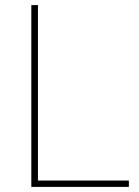

<svg xmlns="http://www.w3.org/2000/svg" viewBox="-20 -734 546 754"><path d="M103 0V-714H129V-25H486V0Z"/></svg>

Font: Noto Sans Myanmar Thin
Style: Regular
Weight: 100
Designer: Monotype Design Team
Foundry: Monotype Imaging Inc.
Version: Version 2.107; ttfautohint (v1.8.4.7-5d5b)